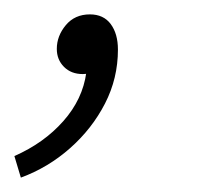

<svg xmlns="http://www.w3.org/2000/svg" viewBox="-53 -96 286 267"><path d="M-24 151 -33 121Q8 103 35 72.5Q62 42 67 5V-56L92 -6Q87 1 78 4Q69 7 62 7Q46 7 36 -3Q26 -13 26 -28Q26 -46 38.5 -61Q51 -76 72 -76Q91 -76 101 -62.5Q111 -49 111 -27Q111 13 93 48Q75 83 44.5 110Q14 137 -24 151Z"/></svg>

Font: Source Sans 3 Light
Style: Italic
Weight: 300
Italic angle: -11°
Designer: Paul D. Hunt
Foundry: Adobe
Version: Version 3.046;hotconv 1.0.118;makeotfexe 2.5.65603